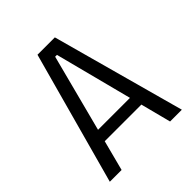

<svg xmlns="http://www.w3.org/2000/svg" viewBox="-184 -779 899 899"><g transform="rotate(-45 265.5 -330.0)"><path d="M27 0 208 -660H323L504 0H426L272 -595H260L105 0ZM118 -151V-211H418V-151Z"/></g></svg>

Font: Bricolage Grotesque SemiCondensed Light
Style: Regular
Weight: 300
Width: 4
Designer: Mathieu Triay
Foundry: Atelier Triay
Version: Version 1.000;gftools[0.9.30]